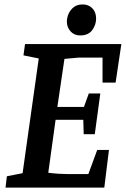

<svg xmlns="http://www.w3.org/2000/svg" viewBox="-20 -847 570 867"><path d="M5 0 11 -51 82 -65 155 -583 86 -597 93 -648H528L502 -474H443V-587H336L271 -581L239 -364H359L381 -425H433L408 -241H358L356 -306H231L198 -67Q220 -64 242.5 -62.5Q265 -61 282 -61H379L419 -170H472L451 0ZM342 -687Q315 -687 298.5 -705.5Q282 -724 282 -749Q282 -768 290 -785.5Q298 -803 313.5 -815Q329 -827 353 -827Q380 -827 397 -809.5Q414 -792 414 -763Q414 -735 396.5 -711Q379 -687 342 -687Z"/></svg>

Font: Faustina Light SemiBold
Style: Italic
Weight: 600
Italic angle: -8°
Version: Version 1.200